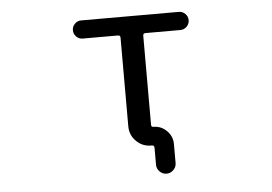

<svg xmlns="http://www.w3.org/2000/svg" viewBox="-48 -611 1096 773"><g transform="rotate(-5 500.0 -224.5)"><path d="M558.6 -94.7Q589.8 -94.7 612.3 -72.3Q634.8 -49.8 634.8 -18.6V58.6Q634.8 74.2 623 85.9Q611.3 97.7 595.2 97.7Q579.1 97.7 567.4 85.9Q555.7 74.2 555.7 58.6V-10.7Q555.7 -20.5 545.9 -20.5H543Q507.8 -20.5 482.9 -45.4Q458 -70.3 458 -105.5V-463.9Q458 -473.6 448.2 -473.6H305.7Q291 -473.6 280.3 -484.4Q269.5 -495.1 269.5 -510.3Q269.5 -525.4 280.3 -536.1Q291 -546.9 305.7 -546.9H700.2Q715.8 -546.9 726.6 -536.1Q737.3 -525.4 737.3 -510.3Q737.3 -495.1 726.6 -484.4Q715.8 -473.6 700.2 -473.6H559.6Q549.8 -473.6 549.8 -463.9V-103.5Q549.8 -94.7 558.6 -94.7Z"/></g></svg>

Font: Rounded-X Mgen+ 1mn regular
Style: Regular
Weight: 400
Designer: [Source Han Sans]
Ryoko NISHIZUKA  (kana & ideographs); Paul D. Hunt (Latin, Greek & Cyrillic); Wenlong ZHANG  (bopomofo
Version: Version 1.059.20150602